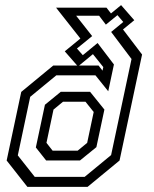

<svg xmlns="http://www.w3.org/2000/svg" viewBox="-20 -730 600 750"><path d="M87 0 6 -103 63 -371 188 -474H281.5L233 -529.5L294 -579.5L199 -700H396L413.5 -677.5L453 -710L504.5 -651L460.5 -615L535 -517L447 -103L322 0ZM160.2 -103.2 120 -154 155.5 -320.8 217.5 -371.5H331.8L387.8 -302L356.5 -155.2L292.5 -103.2ZM185.5 -141.5H283.5L320.5 -172L346 -292.5L314 -332.5H226L189 -302L161.5 -172ZM115.8 -39H310.5L414 -124.2L493.8 -499.5L414.2 -605.2L461.5 -644.2L438.8 -670.8L393.5 -633.8L367.2 -668.5H277.5L340 -589L280.5 -540.5L303.5 -514.5L361.2 -562L425 -478.2L402.8 -373.5L352.8 -435.8H200L98 -351.8L49.5 -123ZM380.5 -454 383.5 -468 343 -518.5 289 -474H365Z"/></svg>

Font: Tourney Thin
Style: Italic
Weight: 100
Italic angle: -12°
Designer: Tyler Finck
Foundry: Etcetera Type Co
Version: Version 1.015